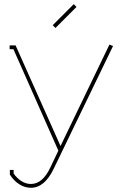

<svg xmlns="http://www.w3.org/2000/svg" viewBox="-20 -680 575 914"><path d="M43.9 -445.8H25.9V-463.9H54.2L268.1 15.1L501 -467.8L518.1 -460.9L235.8 123Q192.4 213.9 127 213.9Q98.1 213.9 72 197.3Q45.9 180.7 28.8 153.8L26.9 150.9V128.9H44.9V146Q60.5 168.5 82 182.1Q103.5 195.8 127 195.8Q183.1 195.8 220.2 116.2L257.8 37.1ZM244.1 -546.9 231 -560.1 331.1 -660.2 344.2 -647Z"/></svg>

Font: Rawengulk
Style: Light
Weight: 300
Version: Version 0.92